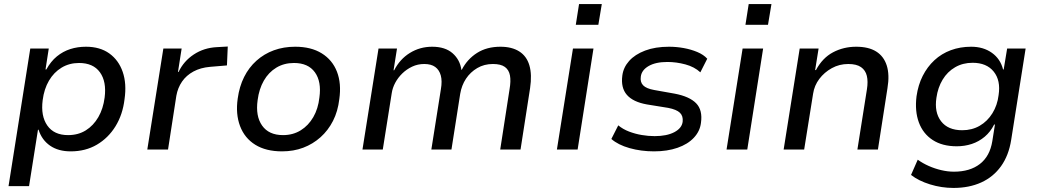

<svg xmlns="http://www.w3.org/2000/svg" viewBox="-20 -736 5119 945"><path d="M22 180 129 -497H220L204 -394H208Q230 -434 260 -458.5Q290 -483 326 -494.5Q362 -506 403 -506Q472 -506 518 -473Q564 -440 584 -382Q604 -324 593 -248Q584 -172 548.5 -114.5Q513 -57 457 -24Q401 9 328 9Q267 9 226.5 -19Q186 -47 170 -97L167 -98L123 180ZM315 -71Q365 -71 402.5 -94.5Q440 -118 464 -159.5Q488 -201 495 -256Q505 -334 472 -380Q439 -426 369 -426Q321 -426 283 -403Q245 -380 221 -339Q197 -298 190 -243Q180 -165 213 -118Q246 -71 315 -71Z M705 0 784 -497H874L856 -382H859Q884 -435 934 -468Q984 -501 1048 -504L1101 -507L1097 -414L1014 -407Q967 -403 932 -384Q897 -365 876 -334.5Q855 -304 848 -265L807 0Z M1368 9Q1289 9 1236.5 -23.5Q1184 -56 1161.5 -115.5Q1139 -175 1150 -251Q1158 -310 1181.5 -357Q1205 -404 1242.5 -437.5Q1280 -471 1328 -488.5Q1376 -506 1433 -506Q1511 -506 1563.5 -473.5Q1616 -441 1638.5 -383Q1661 -325 1650 -248Q1643 -188 1619 -141Q1595 -94 1557.5 -60.5Q1520 -27 1472.5 -9Q1425 9 1368 9ZM1373 -71Q1422 -71 1460 -94.5Q1498 -118 1522 -159.5Q1546 -201 1552 -256Q1563 -334 1530 -380Q1497 -426 1427 -426Q1378 -426 1340 -403Q1302 -380 1278.5 -339Q1255 -298 1248 -243Q1237 -165 1270 -118Q1303 -71 1373 -71Z M1764 0 1843 -497H1934L1917 -390H1920Q1948 -445 1997.5 -475.5Q2047 -506 2107 -506Q2171 -506 2207.5 -474Q2244 -442 2251 -392L2253 -393Q2280 -445 2328 -475.5Q2376 -506 2443 -506Q2499 -506 2535.5 -483Q2572 -460 2585.5 -414.5Q2599 -369 2589 -302L2542 0H2442L2488 -297Q2495 -337 2490 -364.5Q2485 -392 2465 -406.5Q2445 -421 2406 -421Q2363 -421 2329 -401Q2295 -381 2273.5 -348.5Q2252 -316 2245 -274L2202 0H2103L2150 -297Q2157 -337 2149.5 -364.5Q2142 -392 2122 -406.5Q2102 -421 2068 -421Q2036 -421 2008.5 -408Q1981 -395 1960 -374.5Q1939 -354 1925.5 -329Q1912 -304 1908 -277L1864 0Z M2814 -614 2830 -716H2942L2925 -614ZM2721 0 2800 -497H2901L2823 0Z M3199 9Q3135 9 3078.5 -7Q3022 -23 2989 -52L3023 -119Q3046 -100 3076 -88.5Q3106 -77 3138.5 -71.5Q3171 -66 3202 -66Q3262 -66 3299 -85.5Q3336 -105 3340 -137Q3343 -165 3326.5 -181Q3310 -197 3269 -205L3164 -222Q3096 -234 3065.5 -269Q3035 -304 3043 -364Q3048 -404 3076.5 -436Q3105 -468 3155 -487Q3205 -506 3273 -506Q3309 -506 3345 -499.5Q3381 -493 3412 -480Q3443 -467 3461 -447L3427 -380Q3398 -407 3353.5 -419Q3309 -431 3265 -431Q3207 -431 3172.5 -411Q3138 -391 3134 -359Q3130 -332 3145.5 -316Q3161 -300 3200 -293L3301 -275Q3374 -261 3406.5 -227.5Q3439 -194 3430 -131Q3425 -90 3395 -58Q3365 -26 3314.5 -8.5Q3264 9 3199 9Z M3649 -614 3665 -716H3777L3760 -614ZM3556 0 3635 -497H3736L3658 0Z M3837 0 3916 -497H4009L3992 -391H3996Q4028 -451 4080 -478.5Q4132 -506 4194 -506Q4255 -506 4292.5 -482.5Q4330 -459 4344.5 -413.5Q4359 -368 4348 -302L4301 0H4200L4247 -297Q4253 -335 4246.5 -362.5Q4240 -390 4218 -405.5Q4196 -421 4155 -421Q4111 -421 4074 -400.5Q4037 -380 4012.5 -347.5Q3988 -315 3982 -275L3938 0Z M4673 189Q4614 189 4557.5 171.5Q4501 154 4464 125L4497 50Q4522 68 4551.5 81Q4581 94 4613 101.5Q4645 109 4675 109Q4754 109 4803 71Q4852 33 4864 -41L4877 -123H4873Q4855 -87 4826.5 -63Q4798 -39 4763 -27.5Q4728 -16 4689 -16Q4618 -16 4570.5 -47Q4523 -78 4502.5 -133.5Q4482 -189 4491 -262Q4499 -318 4521.5 -362.5Q4544 -407 4579 -439.5Q4614 -472 4660 -489Q4706 -506 4760 -506Q4820 -506 4862 -476Q4904 -446 4917 -394H4920L4937 -497H5028L4957 -48Q4945 29 4907 82Q4869 135 4809.5 162Q4750 189 4673 189ZM4716 -95Q4764 -95 4802 -117Q4840 -139 4864.5 -178.5Q4889 -218 4895 -268Q4906 -340 4871 -383.5Q4836 -427 4767 -427Q4719 -427 4681 -405Q4643 -383 4619.5 -344Q4596 -305 4589 -255Q4578 -183 4612 -139Q4646 -95 4716 -95Z"/></svg>

Font: Nunito Sans 7pt Medium
Style: Italic
Weight: 500
Italic angle: -9°
Designer: Vernon Adams
Foundry: Vernon Adams
Version: Version 3.101;gftools[0.9.27]